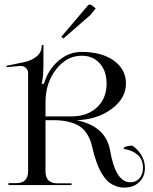

<svg xmlns="http://www.w3.org/2000/svg" viewBox="-20 -830 685 861"><path d="M264.2 -657.2 254.9 -665 373 -804.2Q377 -809.6 382.8 -809.6Q387.2 -809.6 393.1 -805.2L409.2 -792L384.8 -762.2ZM184.1 -308.1H300.8Q371.6 -308.1 414.8 -348.4Q458 -388.7 458 -455.1Q458 -511.7 427.2 -545.9Q396.5 -580.1 346.2 -580.1Q279.3 -580.1 231.7 -519Q184.1 -458 184.1 -372.1ZM106 -62V-502Q106 -515.6 96.7 -524.9Q87.4 -534.2 72.8 -534.2H68.8L9.8 -528.8L8.8 -535.2L85.9 -550.8Q119.6 -557.1 143.3 -576.2Q167 -595.2 167 -624V-627.9H174.8V-547.9Q174.8 -481.4 167 -456.1V-454.1H176.8Q195.8 -517.6 242.2 -557.4Q288.6 -597.2 346.2 -597.2Q436 -597.2 490.5 -558.1Q544.9 -519 544.9 -455.1Q544.9 -389.2 480.7 -341.6Q416.5 -293.9 323.7 -291Q454.6 -263.7 473.6 -155.8Q498 -12.7 564 -12.7Q589.8 -12.7 605.5 -30.5Q621.1 -48.3 621.1 -77.1Q621.1 -115.2 596.7 -136.2Q572.3 -157.2 534.2 -162.1Q534.2 -168.9 544.9 -172.9Q555.7 -176.8 573.2 -176.8Q596.2 -162.6 613 -135.7Q629.9 -108.9 629.9 -77.1Q629.9 -37.6 604.2 -13.2Q578.6 11.2 537.1 11.2Q517.1 11.2 499.8 4.6Q482.4 -2 469.7 -11.7Q457 -21.5 445.8 -37.6Q434.6 -53.7 427.5 -67.9Q420.4 -82 413.1 -102.5Q405.8 -123 402.1 -136.7Q398.4 -150.4 393.6 -170.4Q388.7 -190.4 383.1 -205.1Q377.4 -219.7 364.7 -237.1Q352.1 -254.4 334.5 -265.4Q316.9 -276.4 287.8 -283.7Q258.8 -291 221.2 -291H184.1V-61Q184.1 -7.8 237.8 -7.8H300.8V0H18.1V-8.8H53.2Q106 -8.8 106 -62Z"/></svg>

Font: FoglihtenNo07calt
Style: Regular
Weight: 500
Designer: gluk (gluksza@wp.pl)
Foundry: gluk (gluksza@wp.pl)
Version: Version 0.844